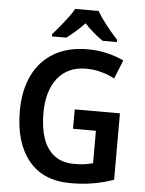

<svg xmlns="http://www.w3.org/2000/svg" viewBox="-62 -986 789 1045"><g transform="rotate(5 333.0 -463.5)"><path d="M351 -392H598V-29Q544 -10 487 0Q430 10 363 10Q212 10 133 -88Q54 -186 54 -358Q54 -469 93.5 -551.5Q133 -634 209 -679Q285 -724 394 -724Q449 -724 499.5 -712Q550 -700 591 -680L550 -578Q517 -596 477 -607Q437 -618 394 -618Q294 -618 238.5 -548.5Q183 -479 183 -356Q183 -279 202.5 -220.5Q222 -162 264.5 -129Q307 -96 375 -96Q407 -96 431 -99.5Q455 -103 476 -109V-286H351ZM434 -937Q446 -915 466 -888Q486 -861 507.5 -835Q529 -809 548 -789V-777H470Q446 -793 420 -815Q394 -837 369 -864Q344 -837 318.5 -815Q293 -793 271 -777H193V-789Q211 -809 232.5 -835.5Q254 -862 274 -888.5Q294 -915 306 -937Z"/></g></svg>

Font: Noto Sans SemiCondensed SemiBold
Style: Regular
Weight: 600
Width: 4
Designer: Monotype Design Team
Foundry: Monotype Imaging Inc.
Version: Version 2.013; ttfautohint (v1.8.4.7-5d5b)